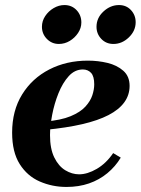

<svg xmlns="http://www.w3.org/2000/svg" viewBox="-20 -730 557 760"><path d="M243 10Q187 10 137.5 -11.5Q88 -33 58 -80.5Q28 -128 28 -205Q28 -292 67.5 -356Q107 -420 175 -455Q243 -490 328 -490Q368 -490 405.5 -481Q443 -472 468 -450Q493 -428 493 -390Q493 -354 472 -325Q451 -296 409.5 -274.5Q368 -253 305.5 -238.5Q243 -224 159 -216V-249Q221 -254 259.5 -270Q298 -286 318 -308Q338 -330 345.5 -353Q353 -376 353 -396Q353 -428 340.5 -441.5Q328 -455 308 -455Q276 -455 252 -428.5Q228 -402 211.5 -361Q195 -320 186.5 -275.5Q178 -231 178 -195Q178 -141 195 -106.5Q212 -72 238.5 -56Q265 -40 293 -40Q326 -40 363 -61.5Q400 -83 428 -124L458 -106Q437 -71 405 -44.5Q373 -18 332.5 -4Q292 10 243 10ZM213 -556Q185 -556 165.5 -576Q146 -596 146 -624Q146 -647 159 -666.5Q172 -686 192.5 -698Q213 -710 235 -710Q264 -710 283 -690Q302 -670 302 -641Q302 -619 289 -599.5Q276 -580 256 -568Q236 -556 213 -556ZM429 -556Q400 -556 381 -576Q362 -596 362 -624Q362 -659 389.5 -684.5Q417 -710 451 -710Q480 -710 498.5 -690Q517 -670 517 -642Q517 -608 490 -582Q463 -556 429 -556Z"/></svg>

Font: Brygada 1918
Style: Bold Italic
Weight: 700
Italic angle: -8°
Designer: Mateusz Machalski | Borys Kosmynka | Przemek Hoffer
Foundry: NIEPODLEGLA 2018
Version: Version 3.006